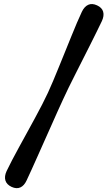

<svg xmlns="http://www.w3.org/2000/svg" viewBox="-20 -790 547 968"><path d="M297.5 -287.8Q285.1 -261 269.8 -227.1Q254.6 -193.2 237.9 -155.4Q221.2 -117.6 203.7 -78.9Q186.3 -40.1 170 -3.3Q153.7 33.5 139.3 65.1Q124.9 96.7 114.1 119.7Q101.9 146.2 82.6 154.9Q63.3 163.7 38.1 152.1Q13.3 140.2 7.2 119.7Q1.1 99.1 13.3 72.5Q24.5 48.6 40.9 17.5Q57.2 -13.7 76.6 -49.1Q95.9 -84.5 116.4 -121.6Q136.8 -158.7 156.4 -194.9Q176 -231.1 192.9 -263.8Q209.7 -296.5 221.9 -322.9Q234.1 -349.3 248.2 -382.8Q262.2 -416.3 277.6 -454Q292.9 -491.7 308.7 -530.5Q324.4 -569.4 339.4 -606.3Q354.3 -643.2 367.9 -675.1Q381.5 -706.9 392.6 -730.4Q405.2 -756.9 424.8 -765.8Q444.3 -774.6 469.3 -763Q494.3 -751.5 500.1 -730.9Q506 -710.2 493.4 -683.3Q482.7 -660.7 467.5 -630Q452.4 -599.2 434.5 -563.7Q416.6 -528.2 397.7 -490.8Q378.8 -453.3 360.3 -416.8Q341.8 -380.3 325.6 -347.3Q309.5 -314.2 297.5 -287.8Z"/></svg>

Font: Fraunces SuperSoft Wonky
Style: Regular
Weight: 900
Version: Version 1.000;[b76b70a41]